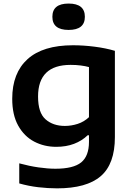

<svg xmlns="http://www.w3.org/2000/svg" viewBox="-20 -802 726 1052"><path d="M293 230Q243 230 189.8 223.8Q136.5 217.5 85.5 203V93Q140.5 108 191.2 115.2Q242 122.5 283.5 122.5Q382 122.5 424.8 87.8Q467.5 53 467.5 -24.5V-61H460.5Q429 -30.5 385.8 -14Q342.5 2.5 288.5 2.5Q222 2.5 167.2 -26.2Q112.5 -55 79.8 -113.5Q47 -172 47 -261Q47 -402 131 -478Q215 -554 380 -554Q437.5 -554 498.2 -546.2Q559 -538.5 609.5 -523.5V-51Q609.5 96.5 532 163.2Q454.5 230 293 230ZM335.5 -112Q370.5 -112 405.5 -123.2Q440.5 -134.5 467.5 -160V-434.5Q447.5 -440 422.2 -443.2Q397 -446.5 367 -446.5Q188.5 -446.5 188.5 -273Q188.5 -184 229.8 -148Q271 -112 335.5 -112ZM356 -638Q267 -638 267 -710Q267 -782.5 356 -782.5Q445 -782.5 445 -710Q445 -638 356 -638Z"/></svg>

Font: Encode Sans Exp SmBold
Style: Regular
Weight: 600
Width: 7
Designer: Multiple Designers
Foundry: Impallari Type
Version: Version 3.002; ttfautohint (v1.8.3) -l 8 -r 50 -G 200 -x 14 